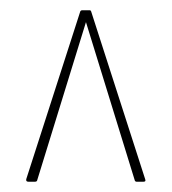

<svg xmlns="http://www.w3.org/2000/svg" viewBox="-20 -703 334 373"><path d="M35 -350Q30 -350 31 -355L136 -681Q137 -683 139 -683H155Q156 -683 157 -681L262 -355Q264 -350 259 -350H245Q243 -350 242 -352L147 -660L52 -352Q51 -350 48 -350Z"/></svg>

Font: Sofia Sans Extra Condensed Thin
Style: Regular
Weight: 250
Version: Version 4.100